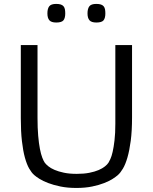

<svg xmlns="http://www.w3.org/2000/svg" viewBox="-20 -933 778 977"><path d="M566.9 -703.6H651.9V-335.9Q651.9 -267.1 645.3 -216.8Q638.7 -166.5 628.4 -131.3Q618.2 -96.2 605.5 -75Q592.8 -53.7 580.1 -42.5Q570.8 -34.2 553.5 -22.9Q536.1 -11.7 510 -1.5Q483.9 8.8 448.7 16.1Q413.6 23.4 368.7 23.4Q323.7 23.4 288.1 16.1Q252.4 8.8 225.6 -1.5Q198.7 -11.7 180.9 -22.9Q163.1 -34.2 153.8 -42.5Q140.6 -54.2 128.4 -75.4Q116.2 -96.7 106.7 -131.1Q97.2 -165.5 91.6 -214.6Q85.9 -263.7 85.9 -331.5V-703.6H170.9V-333.5Q170.9 -281.2 174.3 -242.2Q177.7 -203.1 183.1 -175.5Q188.5 -147.9 195.1 -130.9Q201.7 -113.8 207.5 -105.5Q213.4 -97.2 225.6 -87.2Q237.8 -77.1 257.6 -68.6Q277.3 -60.1 305.2 -54.2Q333 -48.3 370.6 -48.3Q406.7 -48.3 434.3 -53.7Q461.9 -59.1 481.7 -67.6Q501.5 -76.2 513.9 -86.2Q526.4 -96.2 532.2 -105.5Q535.6 -110.8 541.7 -124Q547.9 -137.2 553.2 -160.4Q558.6 -183.6 562.7 -218.8Q566.9 -253.9 566.9 -303.2ZM266.1 -913.1Q280.8 -913.1 289.8 -909.9Q298.8 -906.7 303.7 -900.6Q308.6 -894.5 310.3 -885.5Q312 -876.5 312 -864.7Q312 -841.3 303 -829.8Q293.9 -818.4 266.1 -818.4Q241.2 -818.4 231.2 -829.8Q221.2 -841.3 221.2 -864.7Q221.2 -888.7 230.5 -900.9Q239.7 -913.1 266.1 -913.1ZM470.2 -913.1Q484.9 -913.1 493.9 -909.9Q502.9 -906.7 507.8 -900.6Q512.7 -894.5 514.4 -885.5Q516.1 -876.5 516.1 -864.7Q516.1 -841.3 507.1 -829.8Q498 -818.4 470.2 -818.4Q445.3 -818.4 435.3 -829.8Q425.3 -841.3 425.3 -864.7Q425.3 -888.7 434.6 -900.9Q443.8 -913.1 470.2 -913.1Z"/></svg>

Font: Metrophobic
Style: Regular
Weight: 400
Designer: vernon adams
Foundry: vernon adams
Version: Version 1.000